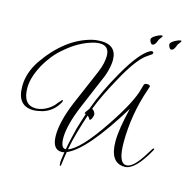

<svg xmlns="http://www.w3.org/2000/svg" viewBox="-141 -1019 1257 1292"><g transform="rotate(15 488.0 -373.5)"><path d="M393 139Q388 139 388 121Q388 116 388 111Q388 106 389 100Q391 86 393 71Q395 56 397 43Q387 46 377 46Q312 46 312 -54Q312 -99 326.5 -159Q341 -219 372 -293L477 -538Q492 -573 498.5 -603Q505 -633 505 -656Q505 -726 439 -726Q413 -726 382 -716Q294 -689 216 -622Q177 -591 147 -554Q117 -517 94 -476Q69 -430 56.5 -389Q44 -348 44 -312Q44 -192 134 -192Q157 -192 187 -203Q204 -210 220.5 -220.5Q237 -231 253 -247Q261 -258 269.5 -267.5Q278 -277 287 -287Q297 -299 297 -290V-286Q297 -282 294 -276Q256 -208 185 -186Q168 -182 152 -179Q136 -176 121 -176Q8 -176 8 -313Q8 -406 68 -496Q203 -691 381 -736Q398 -740 413.5 -741.5Q429 -743 443 -743Q552 -743 552 -639Q552 -617 546.5 -589Q541 -561 530 -529L426 -283Q394 -207 379.5 -149Q365 -91 365 -52Q365 21 397 21H401Q407 -14 416 -53Q425 -92 435 -132Q442 -156 451 -184.5Q460 -213 470 -244Q464 -244 462 -243L461 -244Q459 -251 483 -281Q509 -352 542.5 -422.5Q576 -493 617 -564Q712 -729 779 -763Q784 -766 789 -766Q802 -766 802 -756Q802 -751 796 -746L755 -717Q724 -692 687.5 -641Q651 -590 610 -513Q540 -387 502 -288Q520 -277 525 -258Q527 -248 520.5 -231Q514 -214 505 -211Q495 -227 485 -236Q462 -168 444 -104.5Q426 -41 415 18Q495 -9 633 -213Q764 -406 788 -508Q795 -533 795 -533Q799 -544 817 -544Q838 -544 838 -532Q838 -531 830 -507Q797 -412 781 -316.5Q765 -221 765 -126Q765 20 822 20Q858 20 904 -40Q911 -49 926 -71.5Q941 -94 963 -130Q968 -137 972 -137Q978 -137 974 -127Q886 33 814 33Q710 33 710 -118Q710 -162 719.5 -221Q729 -280 747 -353Q539 -14 412 38Q405 76 400 120Q399 139 393 139ZM911 -810Q904 -810 897.5 -821.5Q891 -833 891 -840Q891 -851 905 -861.5Q919 -872 935.5 -879Q952 -886 959 -886Q963 -886 964 -883V-879Q956 -867 949.5 -859Q943 -851 941 -842Q938 -833 930.5 -821.5Q923 -810 911 -810ZM780 -810Q773 -810 766.5 -821.5Q760 -833 760 -840Q760 -851 774 -861.5Q788 -872 804.5 -879Q821 -886 828 -886Q832 -886 833 -883V-879Q825 -867 818.5 -859Q812 -851 810 -842Q807 -833 799.5 -821.5Q792 -810 780 -810Z"/></g></svg>

Font: Lavishly Yours
Style: Regular
Weight: 400
Designer: Robert E. Leuschke
Foundry: Robert E. Leuschke
Version: Version 1.010; ttfautohint (v1.8.3)